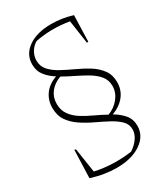

<svg xmlns="http://www.w3.org/2000/svg" viewBox="-205 -739 898 1028"><g transform="rotate(-30 243.5 -224.5)"><path d="M205 197Q170 197 131.5 191Q93 185 52 172H50L56 -1L65 2L88 152Q195 176 314 160Q345 140 363 113.5Q381 87 381 60Q381 28 358 5.5Q335 -17 299.5 -36Q264 -55 223.5 -74Q183 -93 147 -117Q111 -141 88.5 -173.5Q66 -206 66 -253Q66 -301 92.5 -337Q119 -373 168 -390Q134 -411 111.5 -439.5Q89 -468 89 -509Q89 -571 142.5 -608.5Q196 -646 285 -646Q315 -646 347.5 -641.5Q380 -637 415 -626L410 -464H401L380 -608Q271 -626 172 -606Q147 -591 133 -566.5Q119 -542 119 -515Q119 -479 142 -454Q165 -429 201 -409.5Q237 -390 277.5 -371.5Q318 -353 354 -330.5Q390 -308 413 -276.5Q436 -245 436 -200Q436 -152 407.5 -116Q379 -80 329 -62Q365 -41 389 -13Q413 15 413 56Q413 119 355.5 158Q298 197 205 197ZM97 -260Q97 -221 117 -193Q137 -165 169 -145Q201 -125 238 -108Q275 -91 309 -72Q351 -88 377.5 -121.5Q404 -155 404 -195Q404 -231 383.5 -256.5Q363 -282 330 -302Q297 -322 259.5 -340Q222 -358 187 -378Q144 -362 120.5 -331.5Q97 -301 97 -260Z"/></g></svg>

Font: Piazzolla SC Thin
Style: Regular
Weight: 100
Designer: Juan Pablo del Peral
Foundry: Huerta Tipografica
Version: Version 1.330